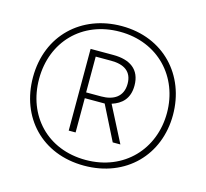

<svg xmlns="http://www.w3.org/2000/svg" viewBox="-105 -841 1040 969"><g transform="rotate(15 415.0 -357.0)"><path d="M413 8C632 8 781 -146 781 -355C781 -562 636 -722 416 -722C207 -722 49 -577 49 -357C49 -149 191 8 413 8ZM413 -22C213 -22 81 -165 81 -357C81 -551 217 -692 414 -692C615 -692 749 -545 749 -357C749 -169 615 -22 413 -22ZM293 -143H329V-322H433L523 -143H563L467 -330C517 -346 555 -379 555 -448C555 -533 498 -570 412 -570H293ZM407 -352H328V-539H409C476 -539 519 -512 519 -448C519 -380 471 -352 407 -352Z"/></g></svg>

Font: Noto Sans ExtraCondensed ExtraLight
Style: Italic
Weight: 200
Width: 2
Italic angle: -12°
Designer: Monotype Design Team
Foundry: Monotype Imaging Inc.
Version: Version 2.013